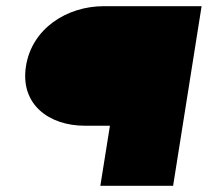

<svg xmlns="http://www.w3.org/2000/svg" viewBox="-20 -600 671 620"><path d="M64 -387C44 -263 138 -194 254 -194H335L304 0H416H427H539L631 -580H519H508H315C195 -580 83 -507 64 -387Z"/></svg>

Font: Charger Pro
Style: UltraNarObl
Weight: 900
Designer: Jasper
Foundry: Cannot Into Space Fonts
Version: Version 1.09